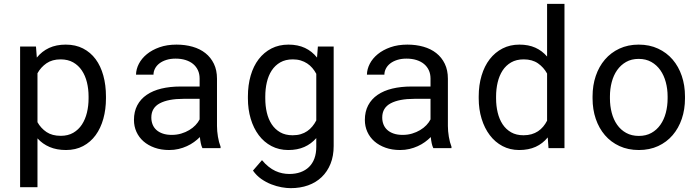

<svg xmlns="http://www.w3.org/2000/svg" viewBox="-20 -770 3641 998"><path d="M530.8 -258.3Q530.8 -201.7 517.1 -152.6Q503.4 -103.5 477.1 -67.4Q450.7 -31.2 411.9 -10.7Q373 9.8 323.2 9.8Q274.9 9.8 238 -5.9Q201.2 -21.5 174.8 -50.8V203.1H84.5V-528.3H167L171.4 -470.7Q197.8 -503.4 235.1 -520.8Q272.5 -538.1 321.8 -538.1Q372.6 -538.1 411.6 -518.1Q450.7 -498 477.1 -462.4Q503.4 -426.8 517.1 -377.2Q530.8 -327.6 530.8 -268.6ZM440.4 -268.6Q440.4 -307.1 431.9 -342Q423.3 -377 405.5 -403.6Q387.7 -430.2 360.4 -445.8Q333 -461.4 294.9 -461.4Q251.5 -461.4 221.9 -441.2Q192.4 -420.9 174.8 -389.2V-134.8Q192.4 -103.5 221.7 -83.7Q251 -64 295.9 -64Q333.5 -64 360.8 -79.8Q388.2 -95.7 405.8 -122.6Q423.3 -149.4 431.9 -184.6Q440.4 -219.7 440.4 -258.3Z M1032.2 0Q1026.9 -10.3 1023.7 -25.6Q1020.5 -41 1019 -57.6Q1005.4 -43.9 988.5 -31.7Q971.7 -19.5 951.4 -10.3Q931.2 -1 908.2 4.4Q885.3 9.8 859.4 9.8Q817.4 9.8 783.4 -2.4Q749.5 -14.6 725.8 -35.4Q702.1 -56.2 689.2 -84.7Q676.3 -113.3 676.3 -146.5Q676.3 -189.9 693.6 -222.7Q710.9 -255.4 742.7 -277.1Q774.4 -298.8 819.1 -309.6Q863.8 -320.3 918.9 -320.3H1017.6V-361.8Q1017.6 -385.7 1008.8 -404.8Q1000 -423.8 983.9 -437.3Q967.8 -450.7 944.6 -458Q921.4 -465.3 892.6 -465.3Q865.7 -465.3 844.5 -458.5Q823.2 -451.7 808.6 -440.4Q793.9 -429.2 785.9 -413.8Q777.8 -398.4 777.8 -381.8H687Q687.5 -410.6 701.9 -438.5Q716.3 -466.3 743.4 -488.5Q770.5 -510.7 809.3 -524.4Q848.1 -538.1 897.5 -538.1Q942.4 -538.1 981 -527.1Q1019.5 -516.1 1047.6 -493.9Q1075.7 -471.7 1091.8 -438.5Q1107.9 -405.3 1107.9 -360.8V-115.2Q1107.9 -88.9 1112.8 -59.3Q1117.7 -29.8 1126.5 -7.8V0ZM872.6 -68.8Q898.9 -68.8 921.9 -75.7Q944.8 -82.5 963.6 -93.8Q982.4 -105 996.1 -119.4Q1009.8 -133.8 1017.6 -149.4V-256.3H933.6Q854.5 -256.3 810.5 -232.9Q766.6 -209.5 766.6 -159.2Q766.6 -139.6 773.2 -123Q779.8 -106.4 793 -94.5Q806.2 -82.5 826.2 -75.7Q846.2 -68.8 872.6 -68.8Z M1268.6 -268.6Q1268.6 -327.6 1283 -377.2Q1297.4 -426.8 1324.7 -462.4Q1352.1 -498 1391.1 -518.1Q1430.2 -538.1 1479.5 -538.1Q1528.3 -538.1 1565.2 -520.8Q1602.1 -503.4 1627.9 -470.7L1632.3 -528.3H1714.4V-11.2Q1714.4 41 1698 81.5Q1681.6 122.1 1652.1 150.4Q1622.6 178.7 1581.5 193.4Q1540.5 208 1490.7 208Q1470.2 208 1443.8 203.4Q1417.5 198.7 1390.4 188.2Q1363.3 177.7 1338.1 160.2Q1313 142.6 1294.9 116.7L1341.8 62.5Q1358.4 82.5 1376 96.4Q1393.6 110.4 1411.6 118.7Q1429.7 127 1447.8 130.6Q1465.8 134.3 1483.9 134.3Q1516.1 134.3 1542 125Q1567.9 115.7 1586.2 97.9Q1604.5 80.1 1614.3 53.7Q1624 27.3 1624 -6.8V-52.2Q1597.7 -22 1561.8 -6.1Q1525.9 9.8 1478.5 9.8Q1430.2 9.8 1391.1 -10.7Q1352.1 -31.2 1325 -67.4Q1297.9 -103.5 1283.2 -152.6Q1268.6 -201.7 1268.6 -258.3ZM1358.9 -258.3Q1358.9 -219.7 1366.9 -185.1Q1375 -150.4 1392.3 -124Q1409.7 -97.7 1436.5 -82.3Q1463.4 -66.9 1501 -66.9Q1524.4 -66.9 1543.2 -72.5Q1562 -78.1 1576.9 -88.4Q1591.8 -98.6 1603.5 -112.8Q1615.2 -127 1624 -144V-386.2Q1615.2 -402.8 1603.5 -416.5Q1591.8 -430.2 1576.7 -440.2Q1561.5 -450.2 1543 -455.8Q1524.4 -461.4 1502 -461.4Q1463.9 -461.4 1436.8 -445.8Q1409.7 -430.2 1392.3 -403.6Q1375 -377 1366.9 -342Q1358.9 -307.1 1358.9 -268.6Z M2232.4 0Q2227.1 -10.3 2223.9 -25.6Q2220.7 -41 2219.2 -57.6Q2205.6 -43.9 2188.7 -31.7Q2171.9 -19.5 2151.6 -10.3Q2131.3 -1 2108.4 4.4Q2085.4 9.8 2059.6 9.8Q2017.6 9.8 1983.6 -2.4Q1949.7 -14.6 1926 -35.4Q1902.3 -56.2 1889.4 -84.7Q1876.5 -113.3 1876.5 -146.5Q1876.5 -189.9 1893.8 -222.7Q1911.1 -255.4 1942.9 -277.1Q1974.6 -298.8 2019.3 -309.6Q2064 -320.3 2119.1 -320.3H2217.8V-361.8Q2217.8 -385.7 2209 -404.8Q2200.2 -423.8 2184.1 -437.3Q2168 -450.7 2144.8 -458Q2121.6 -465.3 2092.8 -465.3Q2065.9 -465.3 2044.7 -458.5Q2023.4 -451.7 2008.8 -440.4Q1994.1 -429.2 1986.1 -413.8Q1978 -398.4 1978 -381.8H1887.2Q1887.7 -410.6 1902.1 -438.5Q1916.5 -466.3 1943.6 -488.5Q1970.7 -510.7 2009.5 -524.4Q2048.3 -538.1 2097.7 -538.1Q2142.6 -538.1 2181.2 -527.1Q2219.7 -516.1 2247.8 -493.9Q2275.9 -471.7 2292 -438.5Q2308.1 -405.3 2308.1 -360.8V-115.2Q2308.1 -88.9 2313 -59.3Q2317.9 -29.8 2326.7 -7.8V0ZM2072.8 -68.8Q2099.1 -68.8 2122.1 -75.7Q2145 -82.5 2163.8 -93.8Q2182.6 -105 2196.3 -119.4Q2210 -133.8 2217.8 -149.4V-256.3H2133.8Q2054.7 -256.3 2010.7 -232.9Q1966.8 -209.5 1966.8 -159.2Q1966.8 -139.6 1973.4 -123Q1980 -106.4 1993.2 -94.5Q2006.3 -82.5 2026.4 -75.7Q2046.4 -68.8 2072.8 -68.8Z M2468.3 -268.6Q2468.3 -327.6 2483.2 -377.2Q2498 -426.8 2525.6 -462.4Q2553.2 -498 2592.3 -518.1Q2631.3 -538.1 2679.7 -538.1Q2727.1 -538.1 2762.5 -522.2Q2797.9 -506.3 2823.7 -476.1V-750H2914.1V0H2831.1L2827.1 -55.7Q2800.8 -23.4 2764.2 -6.8Q2727.5 9.8 2678.7 9.8Q2630.9 9.8 2592 -10.7Q2553.2 -31.2 2525.9 -67.4Q2498.5 -103.5 2483.4 -152.6Q2468.3 -201.7 2468.3 -258.3ZM2558.6 -258.3Q2558.6 -219.7 2566.9 -185.1Q2575.2 -150.4 2592.5 -124Q2609.9 -97.7 2636.7 -82.3Q2663.6 -66.9 2701.2 -66.9Q2724.1 -66.9 2742.7 -72.3Q2761.2 -77.6 2776.4 -87.6Q2791.5 -97.7 2803.2 -111.6Q2814.9 -125.5 2823.7 -142.6V-387.7Q2806.2 -419.9 2776.4 -440.7Q2746.6 -461.4 2702.1 -461.4Q2664.1 -461.4 2637 -445.8Q2609.9 -430.2 2592.5 -403.6Q2575.2 -377 2566.9 -342Q2558.6 -307.1 2558.6 -268.6Z M3060.1 -269Q3060.1 -326.2 3076.7 -375.2Q3093.3 -424.3 3124.3 -460.4Q3155.3 -496.6 3199.7 -517.3Q3244.1 -538.1 3299.8 -538.1Q3356 -538.1 3400.6 -517.3Q3445.3 -496.6 3476.3 -460.4Q3507.3 -424.3 3523.9 -375.2Q3540.5 -326.2 3540.5 -269V-258.3Q3540.5 -201.2 3523.9 -152.3Q3507.3 -103.5 3476.3 -67.4Q3445.3 -31.2 3400.9 -10.7Q3356.4 9.8 3300.8 9.8Q3244.6 9.8 3200 -10.7Q3155.3 -31.2 3124.3 -67.4Q3093.3 -103.5 3076.7 -152.3Q3060.1 -201.2 3060.1 -258.3ZM3150.4 -258.3Q3150.4 -219.2 3159.7 -183.8Q3168.9 -148.4 3187.7 -121.6Q3206.5 -94.7 3234.9 -79.1Q3263.2 -63.5 3300.8 -63.5Q3337.9 -63.5 3366 -79.1Q3394 -94.7 3412.8 -121.6Q3431.6 -148.4 3440.9 -183.8Q3450.2 -219.2 3450.2 -258.3V-269Q3450.2 -307.6 3440.7 -343Q3431.2 -378.4 3412.4 -405.3Q3393.6 -432.1 3365.5 -448Q3337.4 -463.9 3299.8 -463.9Q3262.2 -463.9 3234.4 -448Q3206.5 -432.1 3187.7 -405.3Q3168.9 -378.4 3159.7 -343Q3150.4 -307.6 3150.4 -269Z"/></svg>

Font: TypoPRO Roboto Mono
Style: Regular
Weight: 400
Designer: Google
Version: Version 2.000986; 2015; ttfautohint (v1.3)